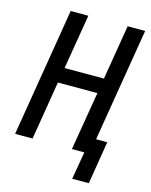

<svg xmlns="http://www.w3.org/2000/svg" viewBox="-130 -819 836 1061"><g transform="rotate(15 288.0 -288.5)"><path d="M388 158H483L523 -87H459L566 -735H466L414 -422H189L241 -735H140L19 0H119L174 -335H400L344 0H415Z"/></g></svg>

Font: Iosevka Sparkle Medium Oblique
Style: Regular
Weight: 500
Italic angle: -9°
Designer: Belleve Invis
Foundry: Belleve Invis
Version: Version 4.5.0; ttfautohint (v1.8.3)